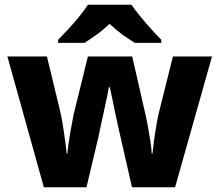

<svg xmlns="http://www.w3.org/2000/svg" viewBox="-20 -786 921 806"><path d="M485 -215Q481 -232 474.5 -261Q468 -290 461.5 -322Q455 -354 449.5 -380.5Q444 -407 441 -420H437Q435 -407 429.5 -380.5Q424 -354 417 -322Q410 -290 403.5 -260Q397 -230 393 -210L343 0H164L11 -549H177L232 -321Q238 -297 243.5 -263Q249 -229 253.5 -196Q258 -163 260 -141H263Q264 -157 267.5 -182Q271 -207 275.5 -232.5Q280 -258 284 -278Q288 -298 289 -305L349 -549H535L591 -304Q595 -288 600.5 -257.5Q606 -227 611 -195Q616 -163 617 -141H620Q622 -162 626.5 -195.5Q631 -229 637 -263.5Q643 -298 649 -321L706 -549H870L715 0H534ZM532 -766Q547 -744 569.5 -716.5Q592 -689 615.5 -663Q639 -637 657 -619V-606H546Q520 -622 493 -641.5Q466 -661 440 -686Q414 -661 387.5 -642Q361 -623 335 -606H224V-619Q243 -638 266.5 -663.5Q290 -689 312.5 -716.5Q335 -744 349 -766Z"/></svg>

Font: Noto Sans Armenian ExtraBold
Style: Regular
Weight: 800
Version: Version 2.007